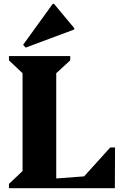

<svg xmlns="http://www.w3.org/2000/svg" viewBox="-20 -983 656 1003"><path d="M26.8 0V-22.4L97.8 -89.4V-600.6L26.8 -667.6V-690H346.8V-667.6L273.8 -600.6V0ZM223.8 0V-47L554.8 -71.8V0ZM405 0V-45.8L556.2 -212.8H581L580 0ZM113.8 -734.2 100.8 -749 255.4 -962.8H262.2L368 -835.8V-829Z"/></svg>

Font: Platypi Light
Style: Regular
Weight: 300
Designer: David Sargent
Foundry: Bolt Cutter Type
Version: Version 1.200